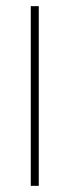

<svg xmlns="http://www.w3.org/2000/svg" viewBox="-20 -604 225 624"><path d="M80 0H106V-584H80Z"/></svg>

Font: Noto Sans Hebrew Condensed Thin
Style: Regular
Weight: 100
Width: 3
Designer: Monotype Design Team
Foundry: Monotype Imaging Inc.
Version: Version 2.004